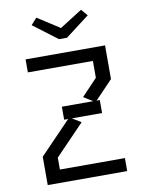

<svg xmlns="http://www.w3.org/2000/svg" viewBox="-98 -978 795 1047"><g transform="rotate(-10 300.0 -455.0)"><path d="M80 -696V-624H440V-530.5L353 -439L404 -407.5H230V-335.5H252L80 -157V0H520V-72H160V-138L321.5 -305.5L272.5 -335.5H440V-407.5H422.5L520 -509.5V-696ZM323 -773H278.5L145 -874L177 -910L300 -831L424.5 -910L455.5 -874Z"/></g></svg>

Font: Kode Mono
Style: Regular
Weight: 400
Monospace: yes
Designer: Isa Ozler
Foundry: Kadena LLC
Version: Version 1.000;gftools[0.9.28]